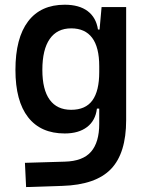

<svg xmlns="http://www.w3.org/2000/svg" viewBox="-20 -547 626 801"><path d="M88.9 233.4 84 132.3 250 127.4Q325.7 125.5 359.9 85.9Q394 46.4 394 -30.3V-408.2L403.8 -517.6H506.3V-45.9Q506.3 92.3 442.9 158.2Q379.4 224.1 240.2 228.5ZM250 9.8Q149.9 9.8 97.2 -57.9Q44.4 -125.5 44.4 -255.4Q44.4 -388.2 97.2 -457.8Q149.9 -527.3 250 -527.3Q310.5 -527.3 345.9 -500.5Q381.3 -473.6 388.7 -423.8H427.7L394 -271Q394 -349.6 364.5 -389.2Q335 -428.7 276.9 -428.7Q218.3 -428.7 187.5 -384.5Q156.7 -340.3 156.7 -255.4Q156.7 -172.9 187.3 -130.9Q217.8 -88.9 276.9 -88.9Q336.9 -88.9 365.5 -128.2Q394 -167.5 394 -246.1L429.2 -93.8H384.3Q378.4 -43.9 343.3 -17.1Q308.1 9.8 250 9.8Z"/></svg>

Font: Cascadia Code Medium
Style: Regular
Weight: 500
Monospace: yes
Designer: Aaron Bell
Foundry: Saja Typeworks
Version: Version 2407.024